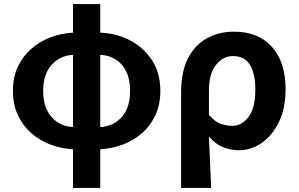

<svg xmlns="http://www.w3.org/2000/svg" viewBox="-20 -731 1483 952"><path d="M342 -101V-459Q278 -456 236 -409.5Q194 -363 194 -280Q194 -197 236 -150.5Q278 -104 342 -101ZM342 201V9Q284 6 230.5 -14Q177 -34 135 -71Q93 -108 68.5 -160.5Q44 -213 44 -280Q44 -348 68.5 -400Q93 -452 135 -489Q177 -526 230.5 -546Q284 -566 342 -569V-711H477V-569Q556 -566 623.5 -531.5Q691 -497 733 -433.5Q775 -370 775 -280Q775 -213 750.5 -160Q726 -107 684 -70.5Q642 -34 588.5 -14Q535 6 477 9V201ZM477 -459V-101Q542 -104 583.5 -150.5Q625 -197 625 -280Q625 -363 584.5 -409.5Q544 -456 477 -459Z M878 201V-273Q878 -376 912.5 -442.5Q947 -509 1006.5 -541.5Q1066 -574 1140 -574Q1261 -574 1328.5 -498.5Q1396 -423 1396 -289Q1396 -193 1362.5 -125Q1329 -57 1276.5 -21.5Q1224 14 1165 14Q1126 14 1087 -1Q1048 -16 1016 -54Q1019 13 1021.5 74.5Q1024 136 1027 201ZM1132 -107Q1179 -107 1212.5 -151.5Q1246 -196 1246 -287Q1246 -367 1219 -410Q1192 -453 1135 -453Q1085 -453 1050.5 -408.5Q1016 -364 1016 -283V-161Q1046 -127 1075 -117Q1104 -107 1132 -107Z"/></svg>

Font: Source Han Sans TC
Style: Bold
Weight: 700
Designer: Ryoko NISHIZUKA Ë•øÂ°öÊ∂ºÂ≠ê (kana, bopomofo & ideographs); Paul D. Hunt (Latin, Greek & Cyrillic); Sandoll Communicatio
Foundry: Adobe
Version: Version 2.004;hotconv 1.0.118;makeotfexe 2.5.65603